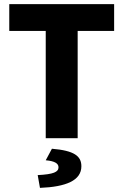

<svg xmlns="http://www.w3.org/2000/svg" viewBox="-20 -671 599 932"><path d="M202 0H357V-521H534V-651H25V-521H202ZM174 241C301 236 375 205 375 136C375 87 341 60 232 51L202 107C247 111 264 123 264 141C264 164 240 175 163 179Z"/></svg>

Font: DAIFUKU Sans
Style: Bold
Weight: 700
Designer: Original font ‘Source Han Sans JP’ : Paul D. Hunt
Foundry: Daifuku
Version: Version 1.000